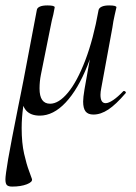

<svg xmlns="http://www.w3.org/2000/svg" viewBox="-38 -414 502 709"><path d="M42 -62Q42 -81 49 -119L98 -377Q99 -385 109 -389.5Q119 -394 137 -394Q164 -394 164 -387L159 -361Q153 -339 148 -312L113 -138Q108 -113 108 -87Q108 -31 147 -31Q179 -31 213 -72Q247 -113 277 -191.5Q307 -270 326 -377L340 -376Q320 -260 285 -172Q250 -84 204.5 -35.5Q159 13 109 13Q42 13 42 -62ZM-18 248Q-18 234 -8 174Q3 111 29 -19Q33 -40 38.5 -66Q44 -92 49 -119L65 -103Q42 -18 42 59Q42 114 51 153.5Q60 193 69 216.5Q78 240 80 247Q83 258 61 266.5Q39 275 7 275Q-7 275 -12.5 269.5Q-18 264 -18 248ZM269 -39Q269 -54 274 -84L326 -377Q328 -385 338 -389.5Q348 -394 365 -394Q392 -394 392 -387Q391 -382 385.5 -358.5Q380 -335 377 -312L336 -89Q333 -74 333 -64Q333 -33 352 -33Q363 -33 380 -44.5Q397 -56 417 -77Q418 -78 420 -78Q424 -78 426 -74.5Q428 -71 425 -69Q390 -28 362 -9.5Q334 9 307 9Q287 9 278 -2.5Q269 -14 269 -39Z"/></svg>

Font: Cormorant Infant Medium
Style: Italic
Weight: 500
Italic angle: -10°
Designer: Christian Thalmann (Catharsis Fonts)
Foundry: Catharsis Fonts
Version: Version 4.000